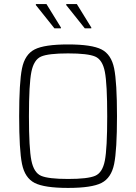

<svg xmlns="http://www.w3.org/2000/svg" viewBox="-20 -914 668 942"><path d="M74 -344Q74 -510 88 -578.5Q102 -647 150 -671.5Q198 -696 314 -696Q430 -696 478 -671.5Q526 -647 540 -578.5Q554 -510 554 -344Q554 -178 540 -109.5Q526 -41 478 -16.5Q430 8 314 8Q198 8 150 -16.5Q102 -41 88 -109.5Q74 -178 74 -344ZM506 -344Q506 -502 494.5 -561.5Q483 -621 447 -636.5Q411 -652 314 -652Q217 -652 181.5 -636.5Q146 -621 134 -561.5Q122 -502 122 -344Q122 -186 134 -126.5Q146 -67 181.5 -51.5Q217 -36 314 -36Q411 -36 447 -51.5Q483 -67 494.5 -126.5Q506 -186 506 -344ZM279 -775H247L156 -889V-894H208L279 -779ZM428 -775H396L305 -889V-894H357L428 -779Z"/></svg>

Font: Saira Semi Condensed ExtraLight
Style: Regular
Weight: 200
Width: 4
Designer: Hector Gatti with collaboration of the Omnibus-Type team
Foundry: Omnibus-Type
Version: Version 1.001; ttfautohint (v1.8)